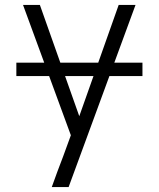

<svg xmlns="http://www.w3.org/2000/svg" viewBox="-20 -540 640 775"><path d="M189 215Q200 184 211.5 153Q223 122 235 91L266 6L73 -520H141L300 -71L459 -520H527L257 215ZM46 -233V-287H555V-233Z"/></svg>

Font: Iosevka Light Extended
Style: Regular
Weight: 300
Width: 7
Monospace: yes
Designer: Belleve Invis
Foundry: Belleve Invis
Version: Version 32.5.0; ttfautohint (v1.8.4)